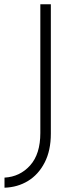

<svg xmlns="http://www.w3.org/2000/svg" viewBox="-20 -730 370 895"><path d="M217 -107Q217 -28 188 28Q159 84 110.5 113.5Q62 143 1 145V98Q73 94 120.5 41Q168 -12 168 -110V-710H217Z"/></svg>

Font: Josefin Sans Thin Light
Style: Regular
Weight: 300
Version: Version 2.000